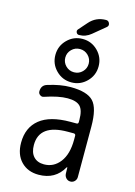

<svg xmlns="http://www.w3.org/2000/svg" viewBox="-142 -1033 783 1115"><g transform="rotate(15 250.0 -475.0)"><path d="M293.9 -861.3Q262.7 -835 222.7 -835Q210.9 -835 206.1 -845.7Q201.2 -856.4 209 -865.2L252.9 -915Q292 -960 352.5 -960Q367.2 -960 373 -945.8Q378.9 -931.6 367.2 -921.9ZM299.8 -737.3Q279.3 -757.8 250 -757.8Q220.7 -757.8 200.2 -737.3Q179.7 -716.8 179.7 -688Q179.7 -659.2 200.2 -638.7Q220.7 -618.2 250 -618.2Q279.3 -618.2 299.8 -638.7Q320.3 -659.2 320.3 -688Q320.3 -716.8 299.8 -737.3ZM158.2 -595.7Q120.1 -633.8 120.1 -688Q120.1 -742.2 158.2 -780.3Q196.3 -818.4 250 -818.4Q303.7 -818.4 341.8 -780.3Q379.9 -742.2 379.9 -688Q379.9 -633.8 341.8 -595.7Q303.7 -557.6 250 -557.6Q196.3 -557.6 158.2 -595.7ZM304.7 -275.4Q134.8 -275.4 134.8 -150.4Q134.8 -105.5 157.2 -81.1Q179.7 -56.6 219.7 -56.6Q278.3 -56.6 315.4 -105Q352.5 -153.3 352.5 -240.2V-263.7Q352.5 -274.4 341.8 -275.4ZM205.1 9.8Q139.6 9.8 99.6 -31.7Q59.6 -73.2 59.6 -144.5Q59.6 -235.4 121.1 -285.2Q182.6 -335 304.7 -335H341.8Q352.5 -335 352.5 -345.7V-360.4Q352.5 -417 330.6 -439.9Q308.6 -462.9 254.9 -462.9Q200.2 -462.9 119.1 -435.5Q107.4 -430.7 96.2 -438.5Q85 -446.3 85 -459Q85 -497.1 119.1 -506.8Q193.4 -530.3 254.9 -530.3Q354.5 -530.3 392.1 -490.2Q429.7 -450.2 429.7 -339.8V-36.1Q429.7 -21.5 419.4 -10.7Q409.2 0 394 0Q378.9 0 368.7 -10.7Q358.4 -21.5 357.4 -36.1L356.4 -74.2Q356.4 -75.2 355.5 -75.2Q353.5 -75.2 352.5 -74.2Q305.7 9.8 205.1 9.8Z"/></g></svg>

Font: Rounded-X Mgen+ 1m regular
Style: Regular
Weight: 400
Designer: [Source Han Sans]
Ryoko NISHIZUKA  (kana & ideographs); Paul D. Hunt (Latin, Greek & Cyrillic); Wenlong ZHANG  (bopomofo
Version: Version 1.059.20150602